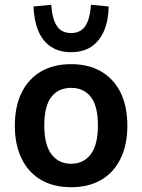

<svg xmlns="http://www.w3.org/2000/svg" viewBox="-20 -772 594 802"><path d="M277 10Q204 10 151.5 -20.5Q99 -51 70.5 -109Q42 -167 42 -247Q42 -328 70.5 -385.5Q99 -443 151.5 -473.5Q204 -504 277 -504Q350 -504 402.5 -473.5Q455 -443 483.5 -385.5Q512 -328 512 -247Q512 -167 483.5 -109Q455 -51 402.5 -20.5Q350 10 277 10ZM277 -88Q329 -88 359 -127.5Q389 -167 389 -248Q389 -329 359.5 -367Q330 -405 277 -405Q224 -405 194.5 -367Q165 -329 165 -248Q165 -167 195 -127.5Q225 -88 277 -88ZM277 -554Q227 -554 192.5 -577Q158 -600 140 -643Q122 -686 120 -745L194 -752Q198 -693 217.5 -663.5Q237 -634 277 -634Q317 -634 336.5 -663.5Q356 -693 360 -752L434 -745Q433 -686 414.5 -643Q396 -600 361.5 -577Q327 -554 277 -554Z"/></svg>

Font: Nunito Sans 10pt SemiCondensed
Style: Bold
Weight: 700
Width: 4
Designer: Vernon Adams
Foundry: Vernon Adams
Version: Version 3.101;gftools[0.9.27]